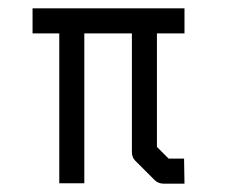

<svg xmlns="http://www.w3.org/2000/svg" viewBox="-20 -490 580 460"><path d="M58 -410V-470H422V-410H356V-138L384 -110H421L422 -50H372Q359 -50 350 -59L304 -105Q296 -113 296 -126V-410H182V-51H122V-410Z"/></svg>

Font: 3270 Nerd Font Mono
Style: Regular
Weight: 400
Monospace: yes
Version: Version 3.0.1;Nerd Fonts 3.0.0